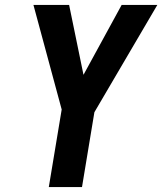

<svg xmlns="http://www.w3.org/2000/svg" viewBox="-20 -755 655 775"><path d="M177 0 229 -313 115 -735H259L317 -453L471 -735H615L361 -302L311 0Z"/></svg>

Font: Iosevka Extrabold Extended
Style: Italic
Weight: 800
Width: 7
Italic angle: -9°
Monospace: yes
Designer: Belleve Invis
Foundry: Belleve Invis
Version: Version 32.5.0; ttfautohint (v1.8.4)